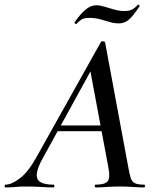

<svg xmlns="http://www.w3.org/2000/svg" viewBox="-58 -817 681 837"><path d="M-34 0Q-38 0 -38 -6Q-38 -12 -34 -12Q-8 -12 28.5 -39.5Q65 -67 101 -132L382 -634Q384 -638 391.5 -637Q399 -636 400 -633L502 -84Q507 -57 512 -41Q517 -25 530 -18.5Q543 -12 570 -12Q574 -12 574 -6Q574 0 570 0Q545 0 519 -2Q493 -4 462 -4Q432 -4 408 -2Q384 0 359 0Q355 0 355 -6Q355 -12 359 -12Q400 -12 411.5 -27Q423 -42 415 -84L333 -523L379 -583L130 -130Q105 -86 102.5 -60Q100 -34 118.5 -23Q137 -12 175 -12Q179 -12 179 -6Q179 0 174 0Q152 0 120 -2Q88 -4 58 -4Q29 -4 10.5 -2Q-8 0 -34 0ZM179 -245 194 -270H411L413 -245ZM274 -712Q273 -711 269.5 -714Q266 -717 267 -719Q276 -733 290.5 -750.5Q305 -768 323 -781Q341 -794 362 -794Q377 -794 397 -788Q417 -782 439.5 -775.5Q462 -769 484 -769Q506 -769 518 -775.5Q530 -782 543 -796Q545 -798 548.5 -795Q552 -792 550 -789Q520 -744 501.5 -729.5Q483 -715 460 -715Q441 -715 420.5 -721Q400 -727 378.5 -733Q357 -739 333 -739Q308 -739 297.5 -732Q287 -725 274 -712Z"/></svg>

Font: Cormorant Infant Light SemiBold
Style: Italic
Weight: 600
Italic angle: -10°
Version: Version 4.001